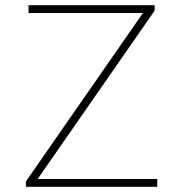

<svg xmlns="http://www.w3.org/2000/svg" viewBox="-20 -720 706 740"><path d="M125 -30H586V0H80V-21L531 -670H90V-700H576V-679Z"/></svg>

Font: Fivo Sans Thin
Style: Regular
Weight: 250
Foundry: Alexander Slobzheninov
Version: 1.0